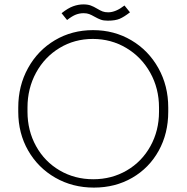

<svg xmlns="http://www.w3.org/2000/svg" viewBox="-20 -839 848 873"><path d="M63 -331V-350Q63 -449 107.5 -529.5Q152 -610 229.5 -656Q307 -702 403 -702Q499 -702 577 -656Q655 -610 700 -529.5Q745 -449 745 -350V-331Q745 -232 701.5 -153.5Q658 -75 581 -30.5Q504 14 407 14Q310 14 231.5 -31Q153 -76 108 -154.5Q63 -233 63 -331ZM703 -331V-350Q703 -437 663 -508.5Q623 -580 554 -621Q485 -662 402 -662Q319 -662 251 -621Q183 -580 144 -508.5Q105 -437 105 -350V-331Q105 -245 144 -174.5Q183 -104 251.5 -64Q320 -24 404 -24Q488 -24 556.5 -64Q625 -104 664 -174.5Q703 -245 703 -331ZM359 -819Q379 -819 392.5 -814Q406 -809 421 -800Q436 -791 446.5 -787Q457 -783 472 -783Q506 -783 546 -814L571 -783Q544 -762 524 -753.5Q504 -745 470 -745Q451 -745 438.5 -749.5Q426 -754 410 -763Q396 -771 385.5 -775Q375 -779 360 -779Q342 -779 325 -772.5Q308 -766 285 -748L260 -779Q289 -802 312.5 -810.5Q336 -819 359 -819Z"/></svg>

Font: Bellota Text Light
Style: Regular
Weight: 300
Designer: Kemie Guaida
Foundry: Kemie Guaida
Version: Version 4.001